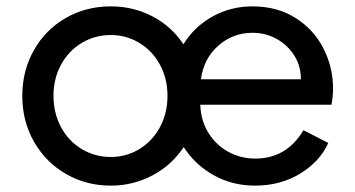

<svg xmlns="http://www.w3.org/2000/svg" viewBox="-20 -571 1115 603"><path d="M50 -270Q50 -349 86.5 -413.5Q123 -478 186.5 -514.5Q250 -551 328 -551Q399 -551 459 -519.5Q519 -488 556 -432Q591 -488 648 -519.5Q705 -551 773 -551Q850 -551 907.5 -515Q965 -479 995.5 -419.5Q1026 -360 1026 -292Q1026 -269 1021 -242H609Q611 -191 635 -153Q659 -115 697.5 -94Q736 -73 782 -73Q880 -73 933 -162L1011 -122Q985 -64 923 -26Q861 12 781 12Q710 12 651.5 -20.5Q593 -53 557 -109Q519 -52 458.5 -20Q398 12 328 12Q251 12 187.5 -24.5Q124 -61 87 -125.5Q50 -190 50 -270ZM328 -78Q377 -78 418 -103Q459 -128 482.5 -172Q506 -216 506 -270Q506 -324 482.5 -367.5Q459 -411 418 -436Q377 -461 328 -461Q278 -461 236.5 -436Q195 -411 171.5 -367.5Q148 -324 148 -270Q148 -216 171.5 -172Q195 -128 236.5 -103Q278 -78 328 -78ZM925 -322Q925 -364 904 -397Q883 -430 848.5 -449Q814 -468 773 -468Q712 -468 666 -428Q620 -388 611 -322Z"/></svg>

Font: Evergrow Sans 
Style: Medium
Weight: 500
Foundry: 10Web
Version: Version 1.000